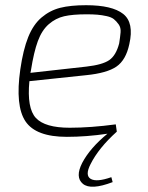

<svg xmlns="http://www.w3.org/2000/svg" viewBox="-20 -514 569 738"><path d="M408 167 413 186Q329 218 298.5 192.5Q268 167 296 112Q326 55 393 0Q312 12 237 12Q118 12 78 -47.5Q38 -107 58 -247Q69 -323 88.5 -371.5Q108 -420 140 -447Q172 -474 211.5 -484Q251 -494 311 -494Q411 -494 453.5 -460.5Q496 -427 477 -344Q464 -283 427.5 -258Q391 -233 311 -225L93 -202Q83 -98 118 -60.5Q153 -23 248 -23Q328 -23 425 -36L429 -8Q359 55 328 117Q306 160 328.5 173.5Q351 187 408 167ZM97 -234 312 -258Q374 -265 400 -283Q426 -301 438 -347Q442 -372 443.5 -390Q445 -408 436 -420.5Q427 -433 417.5 -440.5Q408 -448 390 -452Q372 -456 354.5 -457.5Q337 -459 313 -459Q259 -459 226.5 -451.5Q194 -444 167.5 -421Q141 -398 125.5 -356Q110 -314 99 -244Z"/></svg>

Font: Exo 2.0 Extra Light
Style: Italic
Weight: 250
Italic angle: -8°
Designer: Natanael Gama
Version: Version 1.001;PS 001.001;hotconv 1.0.70;makeotf.lib2.5.58329